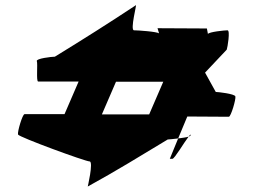

<svg xmlns="http://www.w3.org/2000/svg" viewBox="-20 -728 1000 735"><path d="M49 -213C53 -203 307 -110 323 -110C339 -110 314 -6 316 -14C422 -72 521 -133 622 -194C627 -194 643 -196 662 -198L697 -282L856 -281C864 -281 884 -349 881 -359C878 -369 814 -376 806 -376L765 -450L848 -538C851 -546 862 -612 851 -612C840 -612 780 -606 776 -598L772 -619L583 -620L589 -600C582 -607 507 -612 493 -612C477 -612 505 -715 500 -708C399 -641 296 -576 190 -511C178 -511 117 -504 121 -494C125 -484 118 -416 126 -416H281L227 -291H74C66 -291 46 -223 49 -213ZM370 -290 424 -415H605L551 -290ZM630 -120H640C648 -120 685 -183 702 -205C694 -202 676 -200 662 -198ZM702 -205C708 -207 711 -210 710 -212C709 -214 707 -211 702 -205Z"/></svg>

Font: Ampere
Style: SuExt
Weight: 400
Version: Version 1